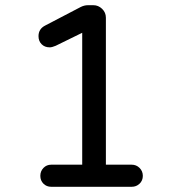

<svg xmlns="http://www.w3.org/2000/svg" viewBox="-20 -718 668 738"><path d="M486 -85Q504 -85 516.5 -72.5Q529 -60 529 -42Q529 -24 516.5 -12Q504 0 486 0H177Q159 0 147 -12Q135 -24 135 -42Q135 -60 147 -72.5Q159 -85 177 -85H296V-592L194 -542Q180 -536 171 -536Q152 -536 140 -548Q128 -560 128 -579Q128 -607 154 -620L290 -691Q304 -698 318 -698H339Q358 -698 372.5 -684Q387 -670 387 -650V-85Z"/></svg>

Font: VarelaRound
Style: Regular
Weight: 400
Designer: Joe Prince, Avraham Cornfeld
Foundry: Joe Prince, Avraham Cornfeld
Version: Version 2.000;PS 002.000;hotconv 1.0.88;makeotf.lib2.5.64775